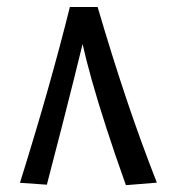

<svg xmlns="http://www.w3.org/2000/svg" viewBox="-20 -528 513 554"><path d="M261.7 -507.8Q303.2 -366.2 344.7 -242.7Q386.2 -119.1 432.6 -1L343.3 6.3Q312.5 -79.6 287.4 -157.2Q262.2 -234.9 244.6 -297.6Q227.1 -360.4 218.3 -400.9Q206.5 -353 192.6 -296.9Q178.7 -240.7 159.9 -167.7Q141.1 -94.7 115.2 4.9L37.6 -0.5Q85 -152.3 119.6 -275.1Q154.3 -397.9 181.6 -507.8Z"/></svg>

Font: Markazi Text SemiBold
Style: Regular
Weight: 600
Designer: Borna Izadpanah (Arabic designer), Fiona Ross (Arabic design director) and Florian Runge (Latin designer)
Foundry: Borna Izadpanah and Florian Runge
Version: Version 1.001; ttfautohint (v1.8.3)